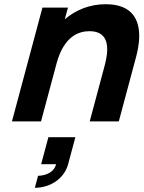

<svg xmlns="http://www.w3.org/2000/svg" viewBox="-20 -576 681 911"><path d="M481.7 -556C404.2 -556 338.2 -528 287.5 -484.5L302.4 -540H181.4L36.7 0H174.7L248.1 -274C284 -408 357.4 -428 404.4 -428C471.5 -428 488.7 -386.5 488.7 -342C488.7 -309.6 479.6 -275.6 474 -255L405.7 0H543.7L624.9 -303C629.5 -320.2 640.5 -361.4 640.5 -405.5C640.5 -476.8 611.9 -556 481.7 -556ZM175.3 203H246.3C232.9 253 176.6 258 160.6 258L145.3 315C221.3 315 285.6 269 303.3 203L337.6 75H209.6Z"/></svg>

Font: Manrope
Style: ExtraBoldItalic
Weight: 800
Italic angle: -15°
Designer: Mikhail Sharanda
Foundry: Mikhail Sharanda
Version: Version 4.502;hotconv 1.0.109;makeotfexe 2.5.65596